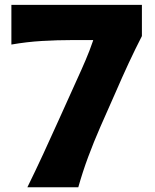

<svg xmlns="http://www.w3.org/2000/svg" viewBox="-20 -786 651 806"><path d="M95 0Q129.1 -69.5 161.7 -140Q194.3 -210.4 225.1 -279.1L322.2 -494.2Q339.9 -533.5 355.4 -573.1Q370.9 -612.6 381.8 -652L427.1 -617.8H283.5Q220.1 -617.8 156 -614Q91.9 -610.2 27.8 -599V-765.7H575.7V-634.6Q547.8 -580.2 520.5 -521.7Q493.3 -463.2 465.2 -398.2L401.2 -253.3Q373.6 -190.2 350.1 -127.1Q326.7 -64 308.7 0Z"/></svg>

Font: Pinar-VF
Style: Regular
Weight: 300
Designer: Amin Abedi
Version: Version 3.0